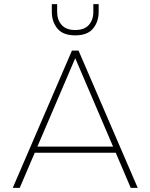

<svg xmlns="http://www.w3.org/2000/svg" viewBox="-20 -914 732 934"><path d="M42 0 330 -668H362L650 0H616L543 -171H149L76 0ZM162 -201H530L346 -631ZM346 -742Q286 -742 259 -775.5Q232 -809 232 -856V-894H258V-856Q258 -817 280 -792.5Q302 -768 346 -768Q390 -768 412 -792.5Q434 -817 434 -856V-894H460V-856Q460 -809 433 -775.5Q406 -742 346 -742Z"/></svg>

Font: Gantari Thin
Style: Regular
Weight: 250
Designer: Anugrah Pasau
Foundry: Lafontype
Version: Version 1.000